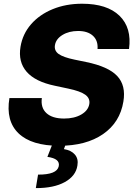

<svg xmlns="http://www.w3.org/2000/svg" viewBox="-20 -759 711 1015"><path d="M293 11.7Q146.5 11.7 78.1 -54Q9.8 -119.6 29.8 -240.7H201.2Q194.3 -189.5 225.6 -160.9Q256.8 -132.3 318.8 -132.3Q373 -132.3 409.7 -153.6Q446.3 -174.8 452.1 -209Q457 -239.3 430.7 -258.3Q404.3 -277.3 341.3 -290.5L270 -305.7Q166.5 -327.1 120.8 -379.6Q75.2 -432.1 88.4 -511.7Q99.6 -579.6 144.3 -630.9Q189 -682.1 258.8 -710.7Q328.6 -739.3 414.1 -739.3Q545.9 -739.3 611.6 -675.8Q677.2 -612.3 662.1 -500H495.6Q499 -544.4 471.4 -569.8Q443.8 -595.2 393.1 -595.2Q344.7 -595.2 310.3 -574.2Q275.9 -553.2 270.5 -520.5Q265.6 -491.2 290 -473.6Q314.5 -456.1 374 -443.8L435.1 -431.2Q552.7 -407.2 599.6 -357.2Q646.5 -307.1 632.3 -222.2Q614.3 -111.8 524.7 -50Q435.1 11.7 293 11.7ZM259.3 -2.9H329.6L317.9 29.3Q356 35.2 375.7 57.9Q395.5 80.6 389.2 116.2Q380.9 171.4 322.5 203.6Q264.2 235.8 169.4 235.4L181.2 164.1Q280.8 164.6 290.5 120.1Q299.3 79.6 230.5 70.3Z"/></svg>

Font: Inter Display Extra Bold
Style: Italic
Weight: 800
Italic angle: -9.39999°
Designer: Rasmus Andersson
Foundry: rsms
Version: Version 4.000;git-4fc901f